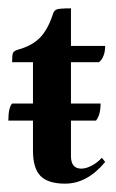

<svg xmlns="http://www.w3.org/2000/svg" viewBox="-22 -431 279 460"><path d="M222 -53 230 -43Q187 9 134 9Q93 9 75 -9.5Q57 -28 57 -70V-142H-2Q-2 -173 7 -183H57V-282H7Q7 -299 9 -304Q11 -309 21 -312Q54 -321 73 -340Q92 -359 104 -395Q107 -406 114 -408.5Q121 -411 148 -411V-321H230Q230 -308 226 -297.5Q222 -287 215 -282H148V-183H219Q219 -156 208 -142H148V-57Q148 -27 173 -27Q184 -27 197.5 -34Q211 -41 222 -53Z"/></svg>

Font: Katibeh
Style: Regular
Weight: 400
Designer: Arabic design by Kourosh Beigpour, Latin design by Eduardo Tunni, engineering by Lasse Fister
Version: Version 1.0010g